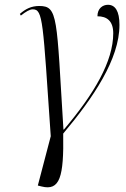

<svg xmlns="http://www.w3.org/2000/svg" viewBox="-20 -564 528 802"><path d="M154 215C230 234 247 176 244 -6C370 -156 479 -317 479 -460C479 -518 461 -544 431 -544C409 -544 387 -529 387 -496C426 -496 453 -477 453 -425C453 -308 374 -173 247 -23H245C216 -493 223 -539 144 -539C111 -539 87 -527 63 -506L67 -499C89 -516 104 -525 117 -525C160 -525 159 -476 192 5L138 211Z"/></svg>

Font: Noto Serif Display SemiCondensed Light
Style: Italic
Weight: 300
Width: 4
Italic angle: -12°
Designer: Monotype Design Team
Foundry: Monotype Imaging Inc.
Version: Version 2.009